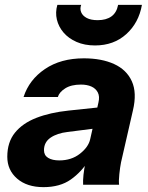

<svg xmlns="http://www.w3.org/2000/svg" viewBox="-20 -760 609 790"><path d="M322 0Q321 -17 323.5 -41Q326 -65 333 -98H331L385 -338Q391 -363 382.5 -379.5Q374 -396 356 -404Q338 -412 313 -412Q273 -412 248.5 -396.5Q224 -381 218 -361H77Q100 -432 165 -476Q230 -520 325 -520Q398 -520 449.5 -496.5Q501 -473 522.5 -425.5Q544 -378 527 -306L478 -92Q474 -72 471 -43.5Q468 -15 470 0ZM159 10Q91 10 50.5 -25Q10 -60 10 -115Q10 -175 41.5 -214Q73 -253 129.5 -275Q186 -297 262 -305L404 -320L384 -233L258 -217Q215 -212 188 -193.5Q161 -175 161 -142Q161 -121 178 -110.5Q195 -100 224 -100Q274 -100 309 -127.5Q344 -155 351 -187L346 -102Q316 -53 271.5 -21.5Q227 10 159 10ZM371 -573Q328 -573 295 -587.5Q262 -602 241.5 -626Q221 -650 214 -679.5Q207 -709 216 -740H314Q308 -724 314 -709.5Q320 -695 337 -686Q354 -677 382 -677Q417 -677 438.5 -692.5Q460 -708 466 -740H564Q551 -666 499.5 -619.5Q448 -573 371 -573Z"/></svg>

Font: Instrument Sans
Style: Bold Italic
Weight: 700
Italic angle: -13°
Designer: Rodrigo Fuenzalida
Foundry: fragTYPE
Version: Version 1.000;gftools[0.9.28]